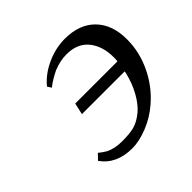

<svg xmlns="http://www.w3.org/2000/svg" viewBox="-123 -564 692 692"><g transform="rotate(-45 223.5 -218.0)"><path d="M174.8 -36.1Q212.4 -36.1 236.1 -42.2Q259.8 -48.3 286.1 -69.8Q308.6 -88.4 328.1 -123Q347.7 -157.7 357.9 -201.2L358.9 -208H141.1L150.9 -252H366.2Q367.2 -258.8 367.2 -272Q367.2 -328.6 338.4 -364.3Q309.6 -399.9 253.9 -399.9Q222.2 -399.9 188 -386.2Q157.7 -372.1 131.8 -352.1L122.1 -367.2Q150.9 -402.3 196.8 -423.1Q242.7 -443.8 289.1 -443.8Q363.8 -443.8 405.3 -401.1Q446.8 -358.4 446.8 -284.2Q446.8 -219.7 418.2 -159.7Q389.6 -99.6 339.8 -57.1Q303.7 -25.9 260.3 -9Q216.8 7.8 183.1 7.8Q102.1 7.8 63 -47.9L83 -68.8Q93.8 -59.6 109.9 -49.8Q136.2 -36.1 174.8 -36.1Z"/></g></svg>

Font: Common Serif Medium
Style: Italic
Weight: 500
Italic angle: -12°
Designer: Philipp H. Poll, Khaled Hosny
Foundry: Stefan Peev, Context Ltd.
Version: Version 1.026